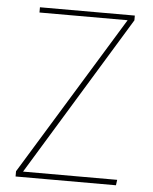

<svg xmlns="http://www.w3.org/2000/svg" viewBox="-50 -724 610 766"><g transform="rotate(5 254.5 -340.5)"><path d="M459 -681V-662L69 -22H446L443 0H41V-21L432 -660H79V-681Z"/></g></svg>

Font: FiraGO Thin
Style: Regular
Weight: 100
Designer: bBox Type
Foundry: bBox Type GmbH
Version: Version 1.001;PS 001.001;hotconv 1.0.88;makeotf.lib2.5.64775